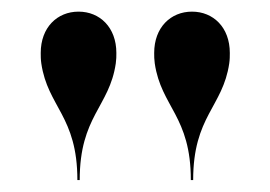

<svg xmlns="http://www.w3.org/2000/svg" viewBox="-20 -780 464 330"><path d="M374 -671C375 -678 375 -683 375 -689C375 -733 346.5 -760 310 -760C273.5 -760 245 -733 245 -689C245 -683 245 -678 246 -671C257 -596 308 -580.5 308 -470.5H312C312 -580.5 363 -596 374 -671ZM179 -671C180 -678 180 -683 180 -689C180 -733 151.5 -760 115 -760C78.5 -760 50 -733 50 -689C50 -683 50 -678 51 -671C62 -596 113 -580.5 113 -470.5H117C117 -580.5 168 -596 179 -671Z"/></svg>

Font: Bodoni* 36pt Medium
Style: Regular
Weight: 500
Version: Version 2.3